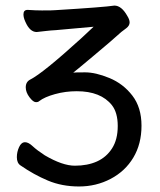

<svg xmlns="http://www.w3.org/2000/svg" viewBox="-20 -507 580 695"><path d="M54.2 91.8Q41 83 41 62Q41 43 49.1 25.4Q57.1 7.8 70.8 7.8Q83 7.8 98.6 22.5Q114.3 37.1 142.1 55.2Q206.1 92.8 251 92.8Q296.9 92.8 331.1 77.4Q365.2 62 385.7 30Q406.2 -2 406.2 -50.8Q406.2 -99.1 385.3 -126Q345.2 -176.8 257.8 -176.8Q216.8 -176.8 179 -166.3Q141.1 -155.8 122.1 -141.1Q118.2 -137.2 109.9 -137.2Q100.1 -137.2 86.7 -155Q73.2 -172.9 73.2 -190.9Q73.2 -210.9 89.8 -219.2Q135.3 -242.2 273.9 -368.2L318.8 -410.2L182.1 -397.9Q164.1 -397 147.5 -395Q130.9 -393.1 112.8 -391.1Q87.9 -391.1 71.8 -428.2Q64.9 -442.9 64.9 -455.1Q64.9 -471.2 80.1 -471.2Q109.9 -469.2 131.8 -469.2Q172.9 -469.2 180.2 -470.2Q356.9 -481 394 -486.8Q419.9 -486.8 440.9 -449.2Q449.2 -436 449.2 -425.8Q449.2 -414.1 437 -404.8L418.9 -391.1Q389.2 -363.8 317.6 -304Q246.1 -244.1 245.1 -244.1Q250 -245.1 288.1 -245.1Q326.2 -245.1 376 -224.6Q425.8 -204.1 459 -161.1Q492.2 -118.2 492.2 -52Q492.2 14.2 462.6 63.5Q433.1 112.8 380.6 140.4Q328.1 168 266.1 168Q204.1 168 153.1 146.5Q102.1 125 54.2 91.8Z"/></svg>

Font: LXGW WenKai GB Screen
Style: Regular
Weight: 400
Designer: LXGW / Fontworks Inc.
Foundry: LXGW / Fontworks Inc.
Version: Version 1.321;February 19, 2024;FontCreator 14.0.0.2901 64-b